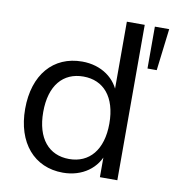

<svg xmlns="http://www.w3.org/2000/svg" viewBox="-79 -761 765 841"><g transform="rotate(10 303.0 -341.0)"><path d="M255.9 8.8C342.2 8.8 408.8 -39.2 429.4 -113.7H419.6V0H497.1V-691.2H417.6V-365.7H428.4C407.8 -438.2 341.2 -485.3 255.9 -485.3C127.5 -485.3 45.1 -390.2 45.1 -238.2C45.1 -87.3 128.4 8.8 255.9 8.8ZM272.5 -54.9C182.4 -54.9 125.5 -120.6 125.5 -238.2C125.5 -356.9 182.4 -421.6 272.5 -421.6C361.8 -421.6 419.6 -356.9 419.6 -238.2C419.6 -120.6 361.8 -54.9 272.5 -54.9ZM542.2 -504.9H583.3L605.9 -691.2H542.2Z"/></g></svg>

Font: LL Pando Sans
Style: Regular
Weight: 400
Designer: Joshua Smith
Foundry: Joshua Smith
Version: Version 1.000;Glyphs 3.2.1 (3258)